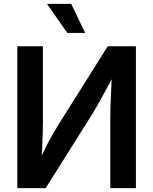

<svg xmlns="http://www.w3.org/2000/svg" viewBox="-20 -965 786 985"><path d="M677.2 0H545.9V-362.8Q545.9 -384.8 546.9 -421.4Q547.9 -458 550.3 -505.1Q552.7 -552.2 555.2 -606L574.7 -599.6Q544.9 -543.5 522 -501Q499 -458.5 480 -425Q460.9 -391.6 442.4 -362.3L214.4 0H68.8V-727.5H200.2V-340.8Q200.2 -316.4 199.2 -278.1Q198.2 -239.7 196 -197.5Q193.8 -155.3 190.9 -117.7L176.3 -128.4Q194.8 -169.9 213.1 -206.3Q231.4 -242.7 248.8 -272.9Q266.1 -303.2 279.8 -325.2L532.7 -727.5H677.2ZM325.2 -795.9 221.2 -945.3H345.2L417 -795.9Z"/></svg>

Font: Inter 20pt SemiBold
Style: Regular
Weight: 600
Version: Version 4.001;git-66647c0bb